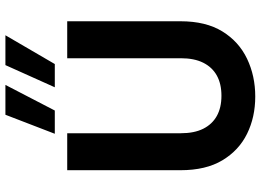

<svg xmlns="http://www.w3.org/2000/svg" viewBox="-150 -824 986 727"><g transform="rotate(-90 343.5 -461.0)"><path d="M341 12Q263 12 200 -19Q137 -50 99.5 -112.5Q62 -175 62 -271V-700H202V-270Q202 -219 219 -185Q236 -151 267.5 -133.5Q299 -116 344 -116Q389 -116 420.5 -133.5Q452 -151 469 -185Q486 -219 486 -270V-700H626V-271Q626 -175 587.5 -112.5Q549 -50 484 -19Q419 12 341 12ZM376 -747 460 -934H573L464 -747ZM200 -747 272 -934H385L288 -747Z"/></g></svg>

Font: DM Sans 17pt ExtraBold
Style: Regular
Weight: 800
Version: Version 4.004;gftools[0.9.30]